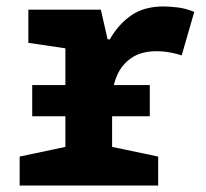

<svg xmlns="http://www.w3.org/2000/svg" viewBox="-20 -576 640 596"><path d="M80 -215V-312H445V-215ZM41 0V-90L183 -120V-426L68 -443V-546H293L314 -454H321Q347 -500 387 -528Q427 -556 488 -556Q505 -556 531 -553Q557 -550 583 -539L544 -404Q530 -409 509 -413Q488 -417 465 -417Q419 -417 388.5 -396.5Q358 -376 343 -341Q328 -306 328 -262V-120L471 -90V0Z"/></svg>

Font: Noto Sans Mono
Style: Bold
Weight: 700
Designer: Monotype Design Team
Foundry: Monotype Imaging Inc.
Version: Version 2.014